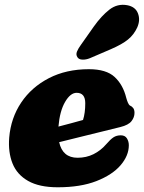

<svg xmlns="http://www.w3.org/2000/svg" viewBox="-20 -778 609 813"><path d="M525.5 -163Q525.5 -119 490.5 -78.2Q455.5 -37.5 388.2 -11.2Q321 15 224.5 15Q146.5 15 99.2 -11.8Q52 -38.5 33 -86Q14 -133.5 19 -195.5Q26 -278.5 69.8 -343.8Q113.5 -409 187 -447Q260.5 -485 356.5 -485Q430 -485 465.5 -452Q501 -419 514.5 -364Q517.5 -353 521.5 -343.5Q525.5 -334 530.5 -331Q539 -327.5 544.2 -320.2Q549.5 -313 549.5 -300Q549.5 -281.5 536.8 -265Q524 -248.5 489.5 -240Q457 -232 412.5 -221Q368 -210 320 -198.2Q272 -186.5 230.5 -176Q245 -110 308.5 -110Q345.5 -110 376 -125.2Q406.5 -140.5 428.5 -166Q447.5 -188 460.5 -196.5Q473.5 -205 491.5 -205Q509.5 -205 517.5 -192Q525.5 -179 525.5 -163ZM304.5 -385Q278 -385 255.5 -346.2Q233 -307.5 227.5 -242Q255 -249 282.5 -256.5Q310 -264 331.5 -270Q341 -299 341 -341Q341 -385 304.5 -385ZM377.5 -666Q409.5 -711 443.2 -737.2Q477 -763.5 518.5 -756Q553.5 -749.5 564.2 -721.2Q575 -693 561 -661.5Q547 -631 521.8 -610.5Q496.5 -590 449 -569.5L360.5 -531.5Q344.5 -525 329.2 -525.5Q314 -526 308 -535.5Q300.5 -546.5 306 -559.8Q311.5 -573 322.5 -588Z"/></svg>

Font: Fraunces 9pt SuperSoft Black
Style: Italic
Weight: 900
Italic angle: -16°
Version: Version 1.000;[0bf87f6ff]